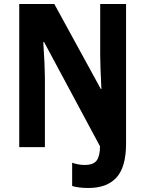

<svg xmlns="http://www.w3.org/2000/svg" viewBox="-20 -734 725 958"><path d="M421 204Q373 204 340 194V78Q354 83 369.5 86Q385 89 403 89Q447 89 463 66Q479 43 479 -4L200 -524H196Q200 -466 202 -418Q204 -370 204 -346V0H76V-714H251L483 -290H486Q483 -346 481.5 -391Q480 -436 480 -458V-714H609V-18Q609 99 561.5 151.5Q514 204 421 204Z"/></svg>

Font: Noto Sans Gujarati Condensed
Style: Bold
Weight: 700
Width: 3
Designer: Jelle Bosma - Monotype Design Team, Universal Thirst
Foundry: Monotype Imaging Inc.
Version: Version 2.106; ttfautohint (v1.8.4.7-5d5b)